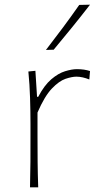

<svg xmlns="http://www.w3.org/2000/svg" viewBox="-20 -799 434 819"><path d="M108 0Q109.5 -56.5 109.8 -108.5Q110 -160.5 110 -221V-271Q110 -324.5 108.2 -381.5Q106.5 -438.5 101 -494L131 -497L138 -386H143Q169 -435.5 199 -461Q229 -486.5 257.8 -495.2Q286.5 -504 308 -504Q324 -504 337.8 -502Q351.5 -500 364 -496L361 -460Q347.5 -465.5 333.2 -468.8Q319 -472 306 -472Q287 -472 259.5 -462.8Q232 -453.5 201 -421Q170 -388.5 140 -319V-221Q140 -160.5 140.5 -108.5Q141 -56.5 143 0ZM176 -586Q213 -634 248.8 -682Q284.5 -730 318 -778L364 -779Q326.5 -730.5 287.8 -682.8Q249 -635 209 -587Z"/></svg>

Font: Commissioner Flair Thin
Style: Regular
Weight: 100
Designer: Kostas Bartsokas
Foundry: Kostas Bartsokas
Version: Version 1.000; ttfautohint (v1.8.3)